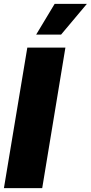

<svg xmlns="http://www.w3.org/2000/svg" viewBox="-31 -974 470 994"><path d="M307.6 -727.5 187.5 0H-10.7L110.4 -727.5ZM156.2 -794.9 252 -954.1H418.9L285.2 -794.9Z"/></svg>

Font: Inter Tight Black
Style: Italic
Weight: 900
Italic angle: -9.39999°
Designer: Rasmus Andersson
Foundry: rsms
Version: Version 3.004; ttfautohint (v1.8.4.7-5d5b)